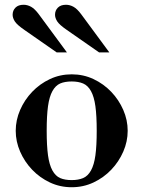

<svg xmlns="http://www.w3.org/2000/svg" viewBox="-20 -774 602 806"><path d="M46 -225Q46 -270 64.5 -312.5Q83 -355 115 -388.5Q147 -422 189.5 -442Q232 -462 281 -462Q330 -462 372.5 -442Q415 -422 447 -388.5Q479 -355 497.5 -312.5Q516 -270 516 -225Q516 -180 497.5 -137.5Q479 -95 447 -61.5Q415 -28 372.5 -8Q330 12 281 12Q232 12 189.5 -8Q147 -28 115 -61.5Q83 -95 64.5 -137.5Q46 -180 46 -225ZM176 -225Q176 -162 181.5 -122Q187 -82 200 -58.5Q213 -35 232.5 -26.5Q252 -18 281 -18Q309 -18 329 -26.5Q349 -35 362 -58.5Q375 -82 380.5 -122Q386 -162 386 -225Q386 -288 380.5 -328Q375 -368 362 -391.5Q349 -415 329 -423.5Q309 -432 281 -432Q252 -432 232.5 -423.5Q213 -415 200 -391.5Q187 -368 181.5 -328Q176 -288 176 -225ZM396 -554 261 -648Q229 -670 220 -684.5Q211 -699 211 -712Q211 -730 223 -742Q235 -754 257 -754Q273 -754 288.5 -745.5Q304 -737 321 -714L439 -554ZM218 -554 83 -648Q51 -670 42 -684.5Q33 -699 33 -712Q33 -730 45 -742Q57 -754 79 -754Q95 -754 110.5 -745.5Q126 -737 143 -714L261 -554Z"/></svg>

Font: Libre Bodoni
Style: Regular
Weight: 400
Designer: Pablo Impallari, Rodrigo Fuenzalida
Foundry: Pablo Impallari, Rodrigo Fuenzalida
Version: Version 1.001; ttfautohint (v1.5.65-e2d9)